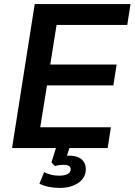

<svg xmlns="http://www.w3.org/2000/svg" viewBox="-20 -725 659 940"><path d="M39 0 150 -705H619L603 -603H257L226 -409H551L535 -307H210L177 -102H523L507 0ZM273 195Q244 195 217.5 189.5Q191 184 173 174L196 118Q213 126 230.5 130.5Q248 135 269 135Q296 135 311 127Q326 119 326 103Q326 93 317.5 87.5Q309 82 291 82Q282 82 272.5 83Q263 84 249 88L232 70L260 -20H326L302 56L271 45Q283 41 295 39Q307 37 317 37Q343 37 361.5 44.5Q380 52 390 67Q400 82 400 103Q400 145 364 170Q328 195 273 195Z"/></svg>

Font: Nunito Sans 12pt ExtraLight 12pt
Style: Bold Italic
Weight: 700
Italic angle: -9°
Version: Version 3.101;gftools[0.9.27]